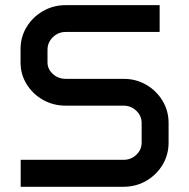

<svg xmlns="http://www.w3.org/2000/svg" viewBox="-20 -714 723 734"><path d="M58.6 -526.4Q58.6 -572.8 81.8 -610.8Q105 -648.9 144.3 -671.6Q183.6 -694.3 231 -694.3H590.3V-591.8H231Q202.6 -591.8 182.1 -571.8Q161.6 -551.8 161.6 -523.4V-475.6Q161.6 -449.7 182.1 -431.2Q202.6 -412.6 231 -412.6H452.1Q500 -412.6 539.1 -389.9Q578.1 -367.2 601.3 -328.9Q624.5 -290.5 624.5 -244.1V-168.5Q624.5 -122.1 601.3 -83.7Q578.1 -45.4 539.1 -22.7Q500 0 452.1 0H59.1V-103H452.1Q481 -103 501.2 -122.3Q521.5 -141.6 521.5 -168.9V-243.7Q521.5 -271 501.2 -290.5Q481 -310.1 452.1 -310.1H231Q183.6 -310.1 144.3 -332.3Q105 -354.5 81.8 -392.1Q58.6 -429.7 58.6 -475.1Z"/></svg>

Font: Anta
Style: Regular
Weight: 400
Designer: Sergej Lebedev
Foundry: Sergej Lebedev
Version: Version 1.000; ttfautohint (v1.8.4.7-5d5b)